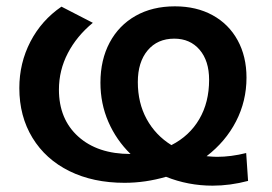

<svg xmlns="http://www.w3.org/2000/svg" viewBox="-20 -567 859 606"><path d="M651 19Q574 19 504 -9Q439 10 373 10Q274 10 199 -27Q124 -64 82.5 -132Q41 -200 41 -289Q41 -368 76 -435.5Q111 -503 174 -546L273 -495Q222 -453 194 -399Q166 -345 166 -284Q166 -191 227 -136Q288 -81 392 -81Q347 -125 322 -182.5Q297 -240 297 -306Q297 -378 326 -432.5Q355 -487 408 -517Q461 -547 532 -547Q600 -547 651 -519Q702 -491 730 -440Q758 -389 758 -322Q758 -248 725 -184Q692 -120 632 -74Q654 -72 665 -72Q709 -72 757 -84L763 4Q706 19 651 19ZM415 -308Q415 -242 443 -191Q471 -140 521 -109Q578 -138 609 -191Q640 -244 640 -315Q640 -375 610 -410Q580 -445 530 -445Q477 -445 446 -408Q415 -371 415 -308Z"/></svg>

Font: Montserrat Alternates SemiBold
Style: Regular
Weight: 600
Designer: Julieta Ulanovsky
Foundry: Julieta Ulanovsky
Version: Version 7.200